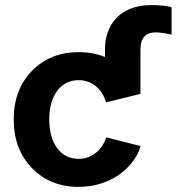

<svg xmlns="http://www.w3.org/2000/svg" viewBox="-20 -731 699 759"><path d="M291 -524.9Q347.2 -524.9 395 -505.9V-537.1Q395 -573.2 406.2 -604.2Q417.5 -635.3 439.5 -659.2Q461.4 -683.1 496.8 -697Q532.2 -710.9 577.1 -710.9Q623 -710.9 658.2 -703.1V-594.2Q616.7 -603 596.2 -603Q535.2 -603 535.2 -535.2V-359.9L398.9 -326.2Q387.7 -366.7 358.6 -390.4Q329.6 -414.1 291 -414.1Q237.8 -414.1 206.3 -372.1Q174.8 -330.1 174.8 -258.8Q174.8 -187 206.3 -145Q237.8 -103 291 -103Q328.1 -103 357.7 -126Q387.2 -148.9 399.9 -188L535.2 -153.8Q528.8 -125.5 508.3 -97.2Q487.8 -68.8 457.3 -45.2Q426.8 -21.5 383.1 -6.8Q339.4 7.8 291 7.8Q178.2 7.8 106.2 -66.7Q34.2 -141.1 34.2 -258.8Q34.2 -376.5 106.2 -450.7Q178.2 -524.9 291 -524.9Z"/></svg>

Font: LT Superior
Style: Bold
Weight: 400
Designer: Daniel Lyons
Foundry: LyonsType
Version: Version 1.000